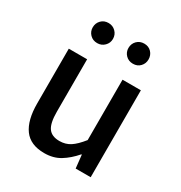

<svg xmlns="http://www.w3.org/2000/svg" viewBox="-184 -910 989 1052"><g transform="rotate(30 310.0 -384.0)"><path d="M79 -550H195V-218Q195 -146 216.5 -116Q238 -86 287 -86Q325 -86 354.5 -105Q384 -124 419 -168V-550H535V0H440L431 -83H428Q390 -39 347.5 -13Q305 13 248 13Q160 13 119.5 -42.5Q79 -98 79 -204ZM198 -654Q170 -654 152 -672.5Q134 -691 134 -717Q134 -744 152 -762.5Q170 -781 198 -781Q225 -781 243.5 -762.5Q262 -744 262 -717Q262 -691 243.5 -672.5Q225 -654 198 -654ZM360 -717Q360 -744 378 -762.5Q396 -781 424 -781Q452 -781 469.5 -762.5Q487 -744 487 -717Q487 -691 469.5 -672.5Q452 -654 424 -654Q396 -654 378 -672.5Q360 -691 360 -717Z"/></g></svg>

Font: Kinto Sans Med
Style: Regular
Weight: 500
Designer: Authors: Ryoko NISHIZUKA  (kana & ideographs); Paul D. Hunt (Latin, Greek & Cyrillic); Wenlong ZHANG  (bopomofo); Sandol
Foundry: Adobe Systems Incorporated, ookami Inc.
Version: Version 0.001